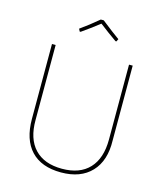

<svg xmlns="http://www.w3.org/2000/svg" viewBox="-122 -918 855 1011"><g transform="rotate(15 306.0 -412.0)"><path d="M210 -738 203 -752Q250 -785 301 -828H317Q383 -776 417 -752L410 -738H405Q359 -770 310 -808Q261 -770 215 -738ZM526 -637V-229Q529 -119 471 -57.5Q413 4 306 4Q199 4 142.5 -56Q86 -116 86 -229V-637H106V-229Q105 -126 157 -71Q209 -16 306 -16Q403 -16 454.5 -71Q506 -126 506 -229V-637Z"/></g></svg>

Font: Alegreya Sans Thin
Style: Regular
Weight: 100
Designer: Juan Pablo del Peral
Foundry: Huerta Tipografica
Version: Version 2.007